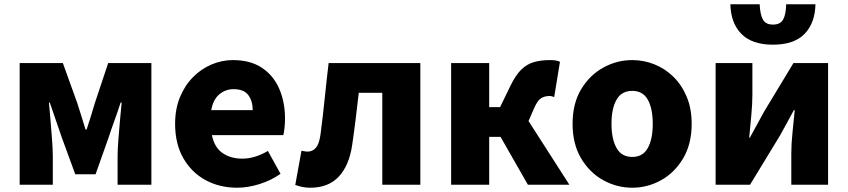

<svg xmlns="http://www.w3.org/2000/svg" viewBox="-20 -864 3965 898"><path d="M72 0V-569H274L341 -383Q352 -349 361.5 -318.5Q371 -288 380 -258H385Q395 -288 404.5 -318.5Q414 -349 424 -383L486 -569H688V0H530V-132Q530 -163 533.5 -210Q537 -257 541.5 -304.5Q546 -352 549 -384H544Q532 -346 516 -302Q500 -258 488 -221L427 -49H332L269 -221Q257 -258 241 -302.5Q225 -347 213 -384H209Q212 -352 216 -304.5Q220 -257 223.5 -210Q227 -163 227 -132V0Z M1089 14Q1007 14 941.5 -21.5Q876 -57 837.5 -124Q799 -191 799 -285Q799 -354 821.5 -409Q844 -464 882.5 -503Q921 -542 969.5 -562.5Q1018 -583 1069 -583Q1151 -583 1205 -547Q1259 -511 1286 -449Q1313 -387 1313 -309Q1313 -285 1310.5 -264Q1308 -243 1305 -232H971Q983 -174 1021 -148Q1059 -122 1113 -122Q1172 -122 1233 -158L1292 -51Q1248 -20 1193.5 -3Q1139 14 1089 14ZM968 -349H1162Q1162 -391 1141.5 -419Q1121 -447 1072 -447Q1035 -447 1006 -423Q977 -399 968 -349Z M1431 14Q1411 14 1394.5 10.5Q1378 7 1361 1L1390 -159Q1397 -158 1404 -156.5Q1411 -155 1419 -155Q1442 -155 1457.5 -173Q1473 -191 1479 -235Q1490 -318 1498.5 -402Q1507 -486 1517 -569H1946V0H1768V-430H1658Q1651 -369 1643.5 -307.5Q1636 -246 1627 -185Q1613 -90 1564.5 -38Q1516 14 1431 14Z M2090 0V-569H2268V-363H2319L2368 -464Q2392 -513 2418 -538.5Q2444 -564 2477 -573.5Q2510 -583 2552 -583Q2565 -583 2577 -581.5Q2589 -580 2599 -575L2572 -410Q2567 -412 2561.5 -413.5Q2556 -415 2550 -415Q2529 -415 2512 -405.5Q2495 -396 2479 -360L2452 -298L2643 0H2449L2321 -224H2268V0Z M2937 14Q2865 14 2801 -21.5Q2737 -57 2697.5 -124Q2658 -191 2658 -285Q2658 -379 2697.5 -445.5Q2737 -512 2801 -547.5Q2865 -583 2937 -583Q2991 -583 3041 -563Q3091 -543 3130 -504.5Q3169 -466 3192 -411Q3215 -356 3215 -285Q3215 -191 3175.5 -124Q3136 -57 3072.5 -21.5Q3009 14 2937 14ZM2937 -130Q2987 -130 3010 -172Q3033 -214 3033 -285Q3033 -356 3010 -397.5Q2987 -439 2937 -439Q2887 -439 2863.5 -397.5Q2840 -356 2840 -285Q2840 -214 2863.5 -172Q2887 -130 2937 -130Z M3327 0V-569H3499V-421Q3499 -379 3494 -325.5Q3489 -272 3484 -220H3487Q3501 -246 3520 -280Q3539 -314 3552 -339L3691 -569H3853V0H3681V-148Q3681 -190 3686.5 -243.5Q3692 -297 3697 -349H3693Q3679 -324 3660.5 -289Q3642 -254 3628 -230L3488 0ZM3595 -655Q3497 -655 3447.5 -705.5Q3398 -756 3396 -844H3533Q3535 -797 3548 -773Q3561 -749 3595 -749Q3630 -749 3643 -773Q3656 -797 3657 -844H3794Q3792 -756 3743 -705.5Q3694 -655 3595 -655Z"/></svg>

Font: Source Han Sans CN Heavy
Style: Regular
Weight: 900
Designer: Ryoko NISHIZUKA 西塚涼子 (kana, bopomofo & ideographs); Paul D. Hunt (Latin, Greek & Cyrillic); Sandoll Communications 산돌커뮤니
Foundry: Adobe
Version: Version 2.000;hotconv 1.0.107;makeotfexe 2.5.65593